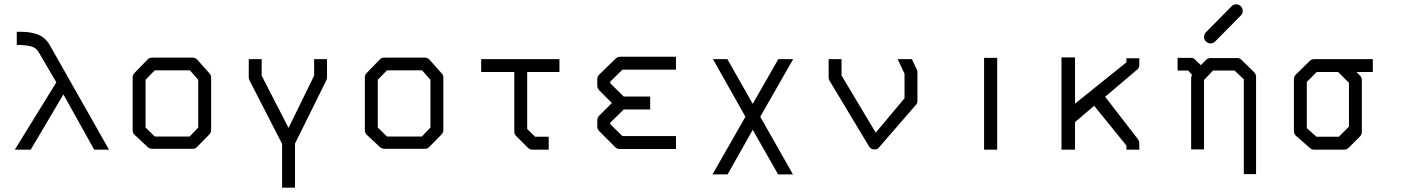

<svg xmlns="http://www.w3.org/2000/svg" viewBox="-20 -745 6520 893"><path d="M58 -536V-597H76Q94.5 -597 109 -595.5Q123.5 -594 144 -588.5Q164.5 -583 181.8 -569.8Q199 -556.5 211 -536L487 -49H418L275 -306L123 -49H49L242 -362L159 -504Q147 -524 122 -530Q97 -536 58 -536Z M657 -374V-152L700 -110H862L902 -152V-374L863 -418H700ZM607 -407 668 -470Q675 -477 688 -477H876Q888 -477 898 -467L954 -404Q962 -396 962 -385V-140Q962 -128 953 -119L895 -60Q889 -53 877.5 -53H874H688Q677.5 -53 668 -60L606 -118Q597 -126 597 -140V-387Q597 -397 607 -407Z M1137 -470H1197V-393L1322 -150L1441 -393V-470H1501V-386Q1501 -379.5 1498 -372L1352 -77V128H1292V-76L1140 -372Q1137 -378 1137 -386Z M1737 -374V-152L1780 -110H1942L1982 -152V-374L1943 -418H1780ZM1687 -407 1748 -470Q1755 -477 1768 -477H1956Q1968 -477 1978 -467L2034 -404Q2042 -396 2042 -385V-140Q2042 -128 2033 -119L1975 -60Q1969 -53 1957.5 -53H1954H1768Q1757.5 -53 1748 -60L1686 -118Q1677 -126 1677 -140V-387Q1677 -397 1687 -407Z M2218 -410V-470H2582V-410H2432V-145L2469 -109H2532V-49H2456Q2444 -49 2435 -58L2381 -112Q2372 -121 2372 -133V-410Z M3124 -52H2862Q2850 -52 2841 -61L2767 -135Q2758 -144 2758 -156V-186Q2758 -198 2767 -207L2826 -266L2767 -325Q2758 -334 2758 -346V-377Q2758 -389 2767 -398L2841 -470Q2852 -481 2862 -481H3124V-421H2875L2818 -365V-358L2881 -296H3004V-236H2881L2818 -174V-168L2875 -112H3124Z M3600 -470H3669L3516 -202L3668 66H3599L3481 -141L3364 66H3294L3447 -202L3296 -470H3363L3481 -262Z M4221 -470 4244 -422Q4247 -416 4247 -409V-276Q4247 -262.5 4238 -255L4068 -59L4063 -54Q4056.5 -50 4047 -50Q4030 -50 4022 -64L3838 -370Q3834 -378 3834 -386V-470H3894V-394L4053 -128L4187 -288V-402L4155 -470Z M4557 -476H4618V-49H4557Z M4980 -177V-49H4917V-478H4980V-263L5219 -455V-474H5279V-443Q5279 -429.5 5270 -422L5120 -295L5270 -101Q5279 -88.5 5279 -80V-49H5219V-68L5069 -253Z M5580 -573Q5580 -586 5589 -595L5708.3 -716Q5717.2 -725 5729.2 -725Q5742.1 -725 5751.1 -716Q5760 -707 5760 -694Q5760 -682 5751.1 -673L5631.7 -552Q5622.8 -543 5609.8 -543Q5597.9 -543 5589 -552Q5580 -561 5580 -573ZM5565 -442 5589 -466Q5598 -475 5610 -475H5734Q5746 -475 5754 -467L5813 -409Q5822 -400 5822 -388V65H5765V-376L5722 -417H5622L5580 -373V-50H5520V-385Q5520 -387 5524 -397L5506 -417H5457V-476H5520Q5532 -476 5539 -467Z M6092 -470H6365V-410H6289L6305 -394Q6314 -385 6314 -372V-131Q6314 -119 6305 -110L6253 -58Q6244 -49 6232 -49H6092Q6080 -49 6072 -57L6008 -113Q5998 -121.5 5998 -135V-376Q5998 -389 6007 -398L6071 -461Q6080 -470 6092 -470ZM6204 -410H6104L6058 -364V-149L6103 -109H6207L6254 -156V-360Z"/></svg>

Font: ibm3270
Style: Regular
Weight: 400
Monospace: yes
Version: Version 2.0.3